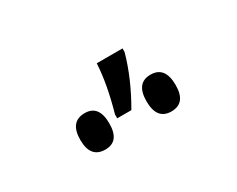

<svg xmlns="http://www.w3.org/2000/svg" viewBox="-43 -928 582 471"><g transform="rotate(-30 248.5 -692.0)"><path d="M315 -789H242Q239 -732 218 -658V-647H258Q297 -714 315 -779ZM342 -699Q301 -699 301 -647Q301 -595 342 -595Q383 -595 383 -646Q383 -699 342 -699ZM155 -698Q113 -698 113 -646Q113 -595 155 -595Q195 -595 195 -646Q195 -698 155 -698Z"/></g></svg>

Font: Noto Sans Display Condensed
Style: Regular
Weight: 400
Width: 3
Designer: Monotype Design Team
Foundry: Monotype Imaging Inc.
Version: Version 1.900